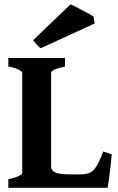

<svg xmlns="http://www.w3.org/2000/svg" viewBox="-20 -890 560 910"><path d="M509.8 -158.2Q507.3 -130.4 503.4 -96.9Q499.5 -63.5 495.8 -36.6Q492.2 -9.8 489.7 0H19.5V-40.5Q52.7 -47.4 69.1 -55.7Q85.4 -64 85.4 -70.3V-544.4Q85.4 -550.3 70.1 -559.1Q54.7 -567.9 19.5 -574.7V-615.2H288.1V-574.7Q222.2 -561 222.2 -544.4V-99.6Q222.2 -82.5 241 -73Q259.8 -63.5 313 -63.5H363.3Q408.2 -63.5 428.2 -89.1Q448.2 -114.7 469.2 -171.9ZM173.3 -661.6Q165.5 -665.5 153.3 -679.7Q141.1 -693.8 137.2 -699.7L314.5 -869.6Q319.8 -867.7 335.4 -859.6Q351.1 -851.6 369.6 -841.8Q388.2 -832 403.6 -823.5Q418.9 -814.9 423.3 -811.5L428.7 -778.8Z"/></svg>

Font: Gentium Book Plus
Style: Bold
Weight: 700
Designer: Victor Gaultney, Annie Olsen, Iska Routamaa, Becca Hirsbrunner
Foundry: SIL International
Version: Version 6.101